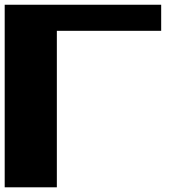

<svg xmlns="http://www.w3.org/2000/svg" viewBox="-20 -798 818 818"><path d="M666.7 -777.8V-666.7H222.2V0H0V-777.8Z"/></svg>

Font: Pixeloid Sans
Style: Bold
Weight: 700
Monospace: yes
Designer: GGBot
Version: 0.3